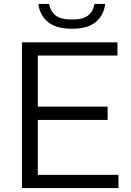

<svg xmlns="http://www.w3.org/2000/svg" viewBox="-20 -955 665 975"><path d="M91.5 0V-740H576.5V-673H172V-413.5H526.5V-346H172V-67H581.5V0ZM345.5 -809Q263.5 -809 222.2 -844.5Q181 -880 175 -935H229.5Q235.5 -898.5 261.5 -877.2Q287.5 -856 345.5 -856Q403 -856 428.5 -877.2Q454 -898.5 459.5 -935H514Q508 -879.5 467.5 -844.2Q427 -809 345.5 -809Z"/></svg>

Font: Encode Sans Semi Expanded
Style: Regular
Weight: 400
Width: 6
Designer: Multiple Designers
Foundry: Impallari Type
Version: Version 3.000; ttfautohint (v1.8.3) -l 8 -r 50 -G 200 -x 14 